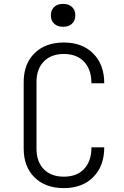

<svg xmlns="http://www.w3.org/2000/svg" viewBox="-20 -959 640 989"><path d="M309 10Q214 10 158 -45Q102 -100 102 -194V-536Q102 -630 158 -685Q214 -740 309 -740Q404 -740 460.5 -683Q517 -626 517 -530H451Q451 -601 413 -641Q375 -681 309 -681Q244 -681 206 -642.5Q168 -604 168 -536V-194Q168 -126 205.5 -87.5Q243 -49 309 -49Q376 -49 413.5 -89Q451 -129 451 -200H517Q517 -104 460.5 -47Q404 10 309 10ZM305 -821Q276 -821 259 -837Q242 -853 242 -880Q242 -907 259 -923Q276 -939 305 -939Q334 -939 351 -923Q368 -907 368 -880Q368 -853 351 -837Q334 -821 305 -821Z"/></svg>

Font: JetBrains Mono NL ExtraLight
Style: Regular
Weight: 200
Designer: Philipp Nurullin, Konstantin Bulenkov
Foundry: JetBrains
Version: Version 2.304; ttfautohint (v1.8.4.7-5d5b)